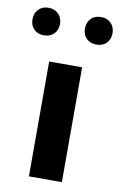

<svg xmlns="http://www.w3.org/2000/svg" viewBox="-122 -756 504 804"><g transform="rotate(10 130.0 -354.5)"><path d="M199.7 0H59.6V-488.3H199.7ZM241.7 -592.3Q215.3 -592.3 199.2 -608.4Q183.1 -624.5 183.1 -650.9Q183.1 -676.8 199.2 -693.1Q215.3 -709.5 241.7 -709.5Q268.1 -709.5 284.2 -693.1Q300.3 -676.8 300.3 -650.9Q300.3 -624.5 284.2 -608.4Q268.1 -592.3 241.7 -592.3ZM18.6 -592.3Q-7.8 -592.3 -23.9 -608.4Q-40 -624.5 -40 -650.9Q-40 -676.8 -23.9 -693.1Q-7.8 -709.5 18.6 -709.5Q44.4 -709.5 60.8 -693.1Q77.1 -676.8 77.1 -650.9Q77.1 -624.5 60.8 -608.4Q44.4 -592.3 18.6 -592.3Z"/></g></svg>

Font: Kumbh Sans
Style: Bold
Weight: 700
Version: Version 1.005